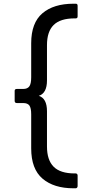

<svg xmlns="http://www.w3.org/2000/svg" viewBox="-20 -830 495 1034"><path d="M148 -31V-214Q148 -248 138.5 -261.5Q129 -275 105 -275H71Q59 -275 59 -287V-341Q59 -351 71 -351H105Q128 -351 138 -365Q148 -379 148 -414V-597Q148 -707 208.5 -758.5Q269 -810 376 -810H388Q398 -810 398 -799V-742Q398 -731 388 -731H382Q305 -731 269 -695.5Q233 -660 233 -587V-397Q233 -328 189 -314Q233 -300 233 -231V-41Q233 32 269 68Q305 104 382 104H388Q392 104 395 107Q398 110 398 115V172Q398 177 395 180.5Q392 184 388 184H376Q270 184 209 132Q148 80 148 -31Z"/></svg>

Font: LINE Seed JP_TTF Regular
Style: Regular
Weight: 400
Designer: LINE & Fontrix & Fontworks
Version: Version 1.002